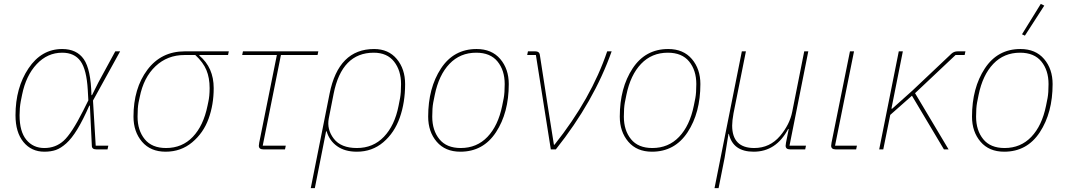

<svg xmlns="http://www.w3.org/2000/svg" viewBox="-20 -771 5512 991"><path d="M539 -19 535 0H477Q454 0 454 -19L444 -226H441Q408 -151 379 -103.5Q350 -56 322 -31Q294 -6 268.5 3Q243 12 209 12Q142 12 101 -38Q60 -88 60 -176Q60 -318 127 -418Q194 -518 301 -518Q376 -518 412.5 -465.5Q449 -413 452 -280H455L488 -346L575 -506H600L460 -252L474 -19ZM409 -199 436 -253 433 -307Q427 -412 395.5 -455.5Q364 -499 301 -499Q225 -499 169.5 -440Q114 -381 94 -282L87 -247Q81 -214 81 -176Q81 -92 116 -49.5Q151 -7 209 -7Q267 -7 308.5 -44.5Q350 -82 409 -199Z M1157 -487H1009V-484Q1083 -422 1083 -316Q1083 -231 1056.5 -158Q1030 -85 972 -36.5Q914 12 835 12Q757 12 713 -39.5Q669 -91 669 -169Q669 -315 740.5 -410.5Q812 -506 934 -506H1161ZM988 -487H932Q844 -487 782.5 -429Q721 -371 701 -269L695 -241Q690 -214 690 -169Q690 -98 727 -52.5Q764 -7 837 -7Q920 -7 975 -64.5Q1030 -122 1051 -225L1055 -244Q1062 -275 1062 -316Q1062 -369 1045.5 -409Q1029 -449 988 -487Z M1451 0H1339Q1316 0 1316 -19Q1316 -23 1318 -35L1409 -487H1230L1234 -506H1623L1619 -487H1430L1336 -19H1455Z M1584 200 1681 -287Q1727 -518 1911 -518Q1985 -518 2028 -466.5Q2071 -415 2071 -337Q2071 -242 2043.5 -164Q2016 -86 1958.5 -37Q1901 12 1822 12Q1760 12 1720 -16.5Q1680 -45 1666 -93H1663L1605 200ZM1822 -7Q1906 -7 1961.5 -65Q2017 -123 2037 -224L2045 -265Q2050 -292 2050 -337Q2050 -407 2014 -453Q1978 -499 1909 -499Q1744 -499 1702 -287L1677 -160Q1666 -103 1703 -55Q1740 -7 1822 -7Z M2356 12Q2278 12 2234 -39.5Q2190 -91 2190 -169Q2190 -317 2256 -417.5Q2322 -518 2440 -518Q2518 -518 2562 -466.5Q2606 -415 2606 -337Q2606 -189 2540 -88.5Q2474 12 2356 12ZM2358 -7Q2441 -7 2496 -64.5Q2551 -122 2572 -225L2580 -265Q2585 -292 2585 -337Q2585 -408 2548 -453.5Q2511 -499 2438 -499Q2355 -499 2300 -441.5Q2245 -384 2224 -281L2216 -241Q2211 -214 2211 -169Q2211 -98 2248 -52.5Q2285 -7 2358 -7Z M2849 0H2823L2746 -487H2701L2705 -506H2743Q2763 -506 2766 -490L2805 -238L2839 -24H2842Q3032 -263 3114 -506H3137Q3046 -248 2849 0Z M3345 12Q3267 12 3223 -39.5Q3179 -91 3179 -169Q3179 -317 3245 -417.5Q3311 -518 3429 -518Q3507 -518 3551 -466.5Q3595 -415 3595 -337Q3595 -189 3529 -88.5Q3463 12 3345 12ZM3347 -7Q3430 -7 3485 -64.5Q3540 -122 3561 -225L3569 -265Q3574 -292 3574 -337Q3574 -408 3537 -453.5Q3500 -499 3427 -499Q3344 -499 3289 -441.5Q3234 -384 3213 -281L3205 -241Q3200 -214 3200 -169Q3200 -98 3237 -52.5Q3274 -7 3347 -7Z M3689 200H3668L3809 -506H3830L3766 -186Q3759 -147 3759 -123Q3759 -7 3873 -7Q3953 -7 4006 -69Q4056 -128 4069 -194L4131 -506H4152L4055 -19H4140L4136 0H4058Q4035 0 4035 -19Q4035 -23 4037 -35L4051 -105H4048Q3986 12 3870 12Q3763 12 3742 -80H3740L3720 44Z M4403 -19 4399 0H4293Q4270 0 4270 -19Q4270 -23 4272 -35L4367 -506H4388L4290 -19Z M4852 0 4687 -277 4575 -178 4539 0H4518L4619 -506H4640L4581 -210H4585L4690 -304L4891 -494Q4904 -506 4923 -506H4963L4959 -487H4912L4703 -290L4876 0Z M5370 -742 5270 -587 5255 -594 5352 -751ZM5163 12Q5085 12 5041 -39.5Q4997 -91 4997 -169Q4997 -317 5063 -417.5Q5129 -518 5247 -518Q5325 -518 5369 -466.5Q5413 -415 5413 -337Q5413 -189 5347 -88.5Q5281 12 5163 12ZM5165 -7Q5248 -7 5303 -64.5Q5358 -122 5379 -225L5387 -265Q5392 -292 5392 -337Q5392 -408 5355 -453.5Q5318 -499 5245 -499Q5162 -499 5107 -441.5Q5052 -384 5031 -281L5023 -241Q5018 -214 5018 -169Q5018 -98 5055 -52.5Q5092 -7 5165 -7Z"/></svg>

Font: IBM Plex Sans Thin
Style: Italic
Weight: 100
Italic angle: -11.31°
Designer: Mike Abbink, Paul van der Laan, Pieter van Rosmalen
Foundry: Bold Monday
Version: Version 3.0